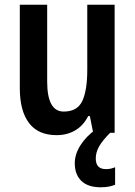

<svg xmlns="http://www.w3.org/2000/svg" viewBox="-20 -563 572 814"><path d="M466 -543V0H375L361 -71H354Q333 -30 298.5 -10Q264 10 220 10Q142 10 103 -41.5Q64 -93 64 -189V-543H180V-217Q180 -90 250 -90Q308 -90 329 -135Q350 -180 350 -267V-543ZM386 109Q386 154 429 154Q442 154 451.5 151.5Q461 149 468 146V220Q457 225 442 228Q427 231 407 231Q353 231 325 204Q297 177 297 129Q297 91 321 53Q345 15 387 -15L447 0Q414 33 400 58Q386 83 386 109Z"/></svg>

Font: Noto Sans Myanmar Condensed SemiBold
Style: Regular
Weight: 600
Width: 3
Designer: Monotype Design Team
Foundry: Monotype Imaging Inc.
Version: Version 2.107; ttfautohint (v1.8.4.7-5d5b)